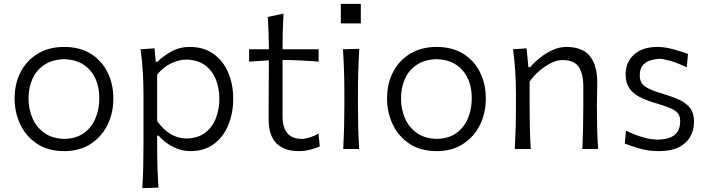

<svg xmlns="http://www.w3.org/2000/svg" viewBox="-20 -772 3667 995"><path d="M313.5 11.2Q229.5 11.2 172.1 -26.9Q114.7 -64.9 85.2 -127.2Q55.7 -189.5 55.7 -261.7Q55.7 -339.4 87.4 -399.7Q119.1 -460 176.8 -494.4Q234.4 -528.8 312.5 -528.8Q393.1 -528.8 450 -493.7Q506.8 -458.5 537.1 -397.9Q567.4 -337.4 567.4 -261.7Q567.4 -185.1 536.4 -123.3Q505.4 -61.5 448.2 -25.1Q391.1 11.2 313.5 11.2ZM313.5 -52.2Q376 -53.7 416 -83.3Q456.1 -112.8 475.3 -160.2Q494.6 -207.5 494.6 -261.7Q494.6 -352.1 447.3 -407.2Q399.9 -462.4 313.5 -465.3Q252 -463.9 210.7 -436.8Q169.4 -409.7 148.7 -364.3Q127.9 -318.8 127.9 -261.7Q127.9 -207.5 147.9 -160.4Q168 -113.3 209.2 -83.5Q250.5 -53.7 313.5 -52.2Z M717.3 203.1Q721.2 145.5 722.4 90.3Q723.6 35.2 723.6 -28.8V-280.8Q723.6 -337.4 720.2 -397.5Q716.8 -457.5 708.5 -516.6L780.8 -521.5L787.1 -451.7H795.4Q825.7 -481.4 868.2 -505.1Q910.6 -528.8 963.4 -528.8Q1034.7 -528.8 1085 -493.7Q1135.3 -458.5 1161.9 -397.7Q1188.5 -336.9 1188.5 -259.8Q1188.5 -187.5 1163.8 -125.7Q1139.2 -64 1089.6 -26.4Q1040 11.2 965.3 11.2Q922.9 11.2 880.4 -9Q837.9 -29.3 801.8 -68.8H794.4V-26.4Q794.4 35.6 795.9 89.1Q797.4 142.6 801.3 200.2ZM946.8 -54.2Q1006.3 -55.7 1043.9 -84.7Q1081.5 -113.8 1099.1 -160.2Q1116.7 -206.5 1116.7 -259.8Q1116.7 -315.9 1098.1 -361.6Q1079.6 -407.2 1041.5 -434.6Q1003.4 -461.9 944.8 -463.4Q907.7 -462.9 867.2 -443.8Q826.7 -424.8 794.4 -385.7V-144.5Q857.9 -55.2 946.8 -54.2Z M1529.3 11.2Q1452.6 11.2 1412.4 -29.5Q1372.1 -70.3 1372.1 -154.3Q1372.1 -240.2 1372.6 -319.6Q1373 -398.9 1373.5 -459.5L1271 -452.6V-516.6H1373.5Q1373 -561.5 1371.8 -601.3Q1370.6 -641.1 1367.7 -684.1L1449.2 -701.7Q1446.3 -649.9 1445.3 -608.6Q1444.3 -567.4 1444.3 -516.6H1631.3V-452.6Q1585 -456.5 1537.6 -458.7Q1490.2 -460.9 1444.3 -461.4V-168.5Q1444.3 -52.2 1544.9 -52.2Q1561.5 -52.2 1586.4 -60.1Q1611.3 -67.9 1630.4 -80.1L1637.2 -13.7Q1622.1 -5.9 1591.1 2.7Q1560.1 11.2 1529.3 11.2Z M1746.3 -751.8H1849.9V-650.8H1746.3ZM1758.8 0Q1761.7 -57.6 1763.2 -111.1Q1764.6 -164.6 1764.6 -228.5V-280.8Q1764.6 -348.6 1762.9 -403.8Q1761.2 -459 1757.3 -516.6L1841.8 -519Q1838.4 -460.9 1836.7 -405Q1835 -349.1 1835 -280.8V-228.5Q1835 -164.6 1836.4 -111.1Q1837.9 -57.6 1841.3 0Z M2243.7 11.2Q2159.7 11.2 2102.3 -26.9Q2044.9 -64.9 2015.4 -127.2Q1985.8 -189.5 1985.8 -261.7Q1985.8 -339.4 2017.6 -399.7Q2049.3 -460 2106.9 -494.4Q2164.6 -528.8 2242.7 -528.8Q2323.2 -528.8 2380.1 -493.7Q2437 -458.5 2467.3 -397.9Q2497.6 -337.4 2497.6 -261.7Q2497.6 -185.1 2466.6 -123.3Q2435.5 -61.5 2378.4 -25.1Q2321.3 11.2 2243.7 11.2ZM2243.7 -52.2Q2306.2 -53.7 2346.2 -83.3Q2386.2 -112.8 2405.5 -160.2Q2424.8 -207.5 2424.8 -261.7Q2424.8 -352.1 2377.4 -407.2Q2330.1 -462.4 2243.7 -465.3Q2182.1 -463.9 2140.9 -436.8Q2099.6 -409.7 2078.9 -364.3Q2058.1 -318.8 2058.1 -261.7Q2058.1 -207.5 2078.1 -160.4Q2098.1 -113.3 2139.4 -83.5Q2180.7 -53.7 2243.7 -52.2Z M2647.9 0Q2650.9 -57.6 2652.3 -111.1Q2653.8 -164.6 2653.8 -228.5V-280.8Q2653.8 -337.4 2650.4 -397.5Q2647 -457.5 2638.7 -516.6L2709 -521.5L2718.3 -423.8H2727.1Q2746.6 -446.8 2776.6 -471.2Q2806.6 -495.6 2842.5 -512.2Q2878.4 -528.8 2914.6 -528.8Q2999 -528.8 3037.1 -481.2Q3075.2 -433.6 3075.2 -343.3Q3075.2 -310.1 3074.2 -280.8Q3073.2 -251.5 3073.2 -228.5Q3073.2 -164.6 3074.5 -111.1Q3075.7 -57.6 3079.6 0H2998Q3000.5 -57.6 3001.7 -110.8Q3002.9 -164.1 3002.9 -226.1V-322.3Q3002.9 -390.6 2979 -425.8Q2955.1 -460.9 2893.1 -460.9Q2868.2 -460.9 2837.4 -446Q2806.6 -431.2 2776.6 -406Q2746.6 -380.9 2724.6 -349.1V-226.1Q2724.6 -164.1 2725.8 -110.8Q2727.1 -57.6 2730.5 0Z M3394 11.2Q3338.9 11.2 3293.7 -2.4Q3248.5 -16.1 3217.8 -27.8L3224.1 -94.7Q3267.6 -73.7 3310.5 -61Q3353.5 -48.3 3390.6 -48.3Q3421.9 -49.3 3447.8 -57.6Q3473.6 -65.9 3489.3 -86.7Q3504.9 -107.4 3504.9 -145.5Q3504.9 -170.4 3491.9 -186Q3479 -201.7 3448.5 -213.9Q3418 -226.1 3365.2 -241.2Q3325.2 -253.4 3292.7 -270.5Q3260.3 -287.6 3241.2 -315.2Q3222.2 -342.8 3222.2 -386.2Q3222.2 -449.7 3265.9 -489.3Q3309.6 -528.8 3386.7 -528.8Q3426.3 -528.8 3471.2 -516.1Q3516.1 -503.4 3545.4 -492.7L3539.1 -422.9Q3492.2 -445.8 3453.9 -456.5Q3415.5 -467.3 3397 -467.3Q3377.4 -466.3 3353.5 -460Q3329.6 -453.6 3312.5 -435.5Q3295.4 -417.5 3295.4 -380.9Q3295.4 -343.8 3321.8 -324.5Q3348.1 -305.2 3411.6 -287.1Q3462.4 -272 3499.5 -255.1Q3536.6 -238.3 3556.6 -211.7Q3576.7 -185.1 3576.7 -140.1Q3576.7 -99.1 3557.9 -64.7Q3539.1 -30.3 3498.8 -9.5Q3458.5 11.2 3394 11.2Z"/></svg>

Font: Pinar-DS3-FD Regular
Style: Regular
Weight: 400
Designer: Amin Abedi
Version: Version 3.000